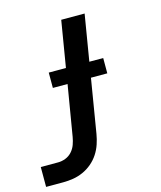

<svg xmlns="http://www.w3.org/2000/svg" viewBox="-142 -601 752 896"><g transform="rotate(-15 234.5 -152.5)"><path d="M-31 215V119H53Q71 119 89 112Q107 105 120 90.5Q133 76 139.5 58Q146 40 149 22L190 -223H119V-297H202L239 -520H352L315 -297H382V-223H303L260 37Q256 61 248 85Q240 109 226 130.5Q212 152 192 169Q172 186 148.5 196.5Q125 207 100.5 211Q76 215 52 215Z"/></g></svg>

Font: Iosevka Oblique
Style: Bold
Weight: 700
Italic angle: -9°
Monospace: yes
Designer: Belleve Invis
Foundry: Belleve Invis
Version: Version 32.5.0; ttfautohint (v1.8.4)